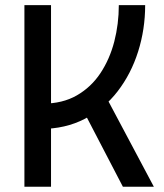

<svg xmlns="http://www.w3.org/2000/svg" viewBox="-20 -713 626 733"><path d="M134.8 -220.7 143.6 -317.4Q218.8 -317.4 273.4 -348.9Q328.1 -380.4 363.5 -433.8Q398.9 -487.3 416.3 -554.4Q433.6 -621.6 433.6 -693.4H534.2Q534.2 -601.1 507.3 -516.1Q480.5 -431.2 429.2 -364.5Q377.9 -297.9 303.7 -259.3Q229.5 -220.7 134.8 -220.7ZM73.2 0V-693.4H174.8V0ZM449.2 0 273.4 -337.9 361.3 -387.7 567.4 0Z"/></svg>

Font: Cascadia Code
Style: Regular
Weight: 400
Designer: Aaron Bell
Foundry: Saja Typeworks
Version: Version 2404.023